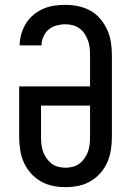

<svg xmlns="http://www.w3.org/2000/svg" viewBox="-20 -763 540 791"><path d="M250 8Q223 8 196.5 2.5Q170 -3 147 -16.5Q124 -30 106 -50.5Q88 -71 77.5 -95.5Q67 -120 63 -146.5Q59 -173 59 -200V-407H351V-535Q351 -550 349.5 -565.5Q348 -581 342.5 -596Q337 -611 328.5 -624Q320 -637 307.5 -646Q295 -655 280 -659Q265 -663 249 -663Q231 -663 212.5 -658Q194 -653 180 -641Q166 -629 158.5 -611.5Q151 -594 151 -576H61Q61 -599 67.5 -622Q74 -645 86.5 -665.5Q99 -686 117.5 -701.5Q136 -717 157.5 -726.5Q179 -736 202.5 -739.5Q226 -743 249 -743Q276 -743 302.5 -737.5Q329 -732 352.5 -719Q376 -706 393.5 -685Q411 -664 422 -639.5Q433 -615 437 -588.5Q441 -562 441 -535V-200Q441 -173 437 -146.5Q433 -120 422.5 -95.5Q412 -71 394 -50.5Q376 -30 353 -16.5Q330 -3 303.5 2.5Q277 8 250 8ZM250 -72Q265 -72 280.5 -76Q296 -80 308 -89.5Q320 -99 329 -112Q338 -125 343 -139.5Q348 -154 349.5 -169.5Q351 -185 351 -200V-328H149V-200Q149 -185 150.5 -169.5Q152 -154 157 -139.5Q162 -125 171 -112Q180 -99 192 -89.5Q204 -80 219.5 -76Q235 -72 250 -72Z"/></svg>

Font: Iosevka Slab Medium
Style: Regular
Weight: 500
Monospace: yes
Designer: Belleve Invis
Foundry: Belleve Invis
Version: Version 11.1.1; ttfautohint (v1.8.3)